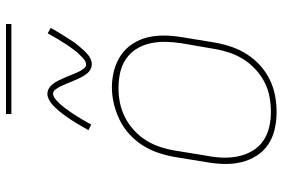

<svg xmlns="http://www.w3.org/2000/svg" viewBox="-171 -763 942 640"><g transform="rotate(-90 300.0 -443.0)"><path d="M246 8Q217 8 189 1.5Q161 -5 138.5 -20Q116 -35 101 -58.5Q86 -82 79.5 -109Q73 -136 73.5 -165Q74 -194 79 -223L97 -333Q102 -361 111 -387.5Q120 -414 135.5 -438.5Q151 -463 173 -483Q195 -503 221 -515.5Q247 -528 274.5 -534.5Q302 -541 329 -541Q358 -541 386 -533.5Q414 -526 436.5 -510.5Q459 -495 474 -472Q489 -449 495.5 -421.5Q502 -394 501.5 -365Q501 -336 496 -307L478 -197Q473 -169 464 -142.5Q455 -116 439.5 -91.5Q424 -67 402 -47Q380 -27 354 -14.5Q328 -2 300.5 3Q273 8 246 8ZM246 -11Q271 -11 296.5 -15.5Q322 -20 345.5 -32Q369 -44 389 -62.5Q409 -81 423 -103.5Q437 -126 445 -150.5Q453 -175 457 -200L476 -310Q480 -336 480.5 -362.5Q481 -389 475.5 -413.5Q470 -438 457 -459Q444 -480 423.5 -494Q403 -508 378 -513.5Q353 -519 326 -519Q301 -519 276.5 -514Q252 -509 228.5 -497Q205 -485 185 -466.5Q165 -448 151.5 -426Q138 -404 130 -379.5Q122 -355 118 -330L100 -220Q95 -194 94.5 -168Q94 -142 99.5 -117.5Q105 -93 117.5 -72Q130 -51 150 -37Q170 -23 195 -17Q220 -11 246 -11ZM406 -608Q399 -608 393 -610.5Q387 -613 382.5 -616.5Q378 -620 374 -625Q370 -630 367 -635Q364 -640 361.5 -645Q359 -650 356.5 -655.5Q354 -661 351.5 -667Q349 -673 346.5 -679Q344 -685 341.5 -691Q339 -697 336.5 -702.5Q334 -708 332 -712.5Q330 -717 326 -723Q322 -729 318 -733Q314 -737 308 -737Q303 -737 298 -734.5Q293 -732 290 -729.5Q287 -727 283 -723.5Q279 -720 274.5 -715Q270 -710 268 -707.5Q266 -705 263.5 -702Q261 -699 258.5 -695.5Q256 -692 253.5 -688.5Q251 -685 248 -681Q245 -677 242.5 -673Q240 -669 237 -664.5Q234 -660 231 -655Q228 -650 224.5 -644.5Q221 -639 218 -633.5Q215 -628 211.5 -622Q208 -616 205 -610L186 -619Q192 -630 198 -640Q204 -650 209.5 -659.5Q215 -669 220.5 -677Q226 -685 231 -692Q236 -699 240.5 -705Q245 -711 249.5 -716.5Q254 -722 261 -729.5Q268 -737 275 -742.5Q282 -748 290.5 -752Q299 -756 308 -756Q314 -756 320 -753.5Q326 -751 330.5 -747.5Q335 -744 339 -739Q343 -734 346 -729.5Q349 -725 351.5 -719.5Q354 -714 356.5 -708.5Q359 -703 361.5 -697.5Q364 -692 366.5 -685.5Q369 -679 371.5 -673Q374 -667 376.5 -661.5Q379 -656 381 -651.5Q383 -647 387 -641Q391 -635 395 -631Q399 -627 406 -627Q410 -627 415 -629.5Q420 -632 423.5 -635Q427 -638 430.5 -641.5Q434 -645 438.5 -649.5Q443 -654 445 -656.5Q447 -659 449.5 -662Q452 -665 454.5 -668.5Q457 -672 459.5 -675.5Q462 -679 465 -683Q468 -687 471 -691.5Q474 -696 476.5 -700.5Q479 -705 482.5 -710Q486 -715 489 -720Q492 -725 495 -730.5Q498 -736 501.5 -742Q505 -748 509 -755L527 -745Q521 -734 515 -724Q509 -714 503.5 -705Q498 -696 492.5 -688Q487 -680 482.5 -672.5Q478 -665 473 -659Q468 -653 463.5 -647.5Q459 -642 452 -634.5Q445 -627 438.5 -621.5Q432 -616 423.5 -612Q415 -608 406 -608ZM240 -876V-894H540V-876Z"/></g></svg>

Font: Iosevka Slab ThExObl
Style: Regular
Weight: 100
Width: 7
Italic angle: -9°
Monospace: yes
Designer: Belleve Invis
Foundry: Belleve Invis
Version: Version 11.1.1; ttfautohint (v1.8.3)